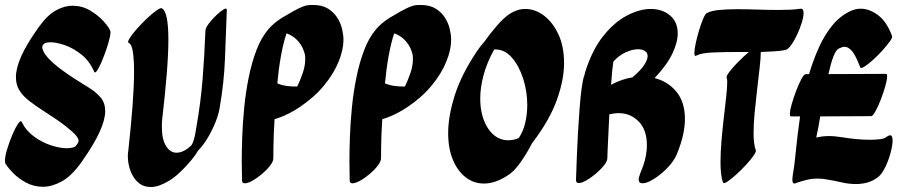

<svg xmlns="http://www.w3.org/2000/svg" viewBox="-25 -736 3644 772"><path d="M62 -246Q80 -210 112.5 -186.5Q145 -163 180.5 -151.5Q216 -140 243 -140Q275 -140 282 -152Q291 -163 291 -170Q291 -179 279.5 -192.5Q268 -206 238 -229.5Q208 -253 150 -290Q119 -310 94 -329Q69 -348 54 -371Q39 -394 39 -426Q39 -461 60 -509Q81 -557 130 -626Q165 -675 199.5 -694Q234 -713 266 -713Q305 -713 337 -694Q369 -675 390.5 -651.5Q412 -628 418 -613Q421 -607 416.5 -586Q412 -565 403 -538.5Q394 -512 384 -488.5Q374 -465 365.5 -452.5Q357 -440 354 -447Q335 -491 302 -517Q269 -543 235.5 -554.5Q202 -566 179 -566Q156 -566 150 -558Q149 -557 147 -554Q145 -551 145 -545Q145 -537 154.5 -521Q164 -505 191.5 -480.5Q219 -456 274 -420Q306 -400 334 -382.5Q362 -365 380 -343.5Q398 -322 398 -289Q398 -256 376.5 -207.5Q355 -159 304 -86Q264 -29 224 -7Q184 15 148 15Q111 15 79.5 -2Q48 -19 26.5 -41.5Q5 -64 -4 -80Q-5 -83 -5 -90Q-5 -107 3.5 -135.5Q12 -164 24 -192.5Q36 -221 47 -237.5Q58 -254 62 -246Z M742 -149Q743 -150 746 -154Q749 -158 754 -173Q759 -188 764 -221Q782 -323 789.5 -416.5Q797 -510 801 -613Q801 -623 814.5 -641Q828 -659 845 -675Q862 -691 874.5 -698.5Q887 -706 887 -695Q883 -593 879.5 -499Q876 -405 858 -301Q853 -270 835 -229.5Q817 -189 794 -157Q783 -142 772 -131Q760 -111 745 -93Q696 -34 654.5 -9Q613 16 582 16Q552 16 531.5 -1.5Q511 -19 500 -48Q489 -77 489 -109Q489 -114 489.5 -120Q490 -126 491 -131Q502 -232 508 -311.5Q514 -391 514 -447Q514 -499 509 -529Q504 -559 493 -563Q486 -566 496 -582Q506 -598 524.5 -619Q543 -640 564.5 -660.5Q586 -681 603 -693Q620 -705 625 -703Q639 -696 645.5 -664Q652 -632 652 -577Q652 -520 645.5 -439Q639 -358 627 -255Q626 -247 626 -239Q626 -231 626 -223Q626 -176 642.5 -149Q659 -122 685 -122Q712 -122 742 -149Z M1074 -99Q1074 -87 1061 -70Q1048 -53 1028.5 -36.5Q1009 -20 990 -9.5Q971 1 959 1Q948 1 948 -11L947 -91Q947 -132 949 -187.5Q951 -243 957 -304Q963 -365 975 -424.5Q987 -484 1006 -534Q1025 -584 1053 -617Q1068 -635 1088.5 -650.5Q1109 -666 1127 -675Q1151 -690 1174.5 -701.5Q1198 -713 1212 -715Q1218 -716 1223.5 -716Q1229 -716 1234 -716Q1270 -716 1293.5 -701.5Q1317 -687 1331 -665Q1345 -643 1350.5 -619Q1356 -595 1356 -576Q1356 -536 1336.5 -488Q1317 -440 1278 -392.5Q1239 -345 1181 -306Q1169 -298 1159 -292Q1114 -266 1079 -257Q1075 -193 1074.5 -148.5Q1074 -104 1074 -99ZM1202 -509Q1201 -522 1193 -540.5Q1185 -559 1168.5 -576Q1152 -593 1127 -602Q1114 -563 1104.5 -510Q1095 -457 1090 -401Q1105 -394 1125 -391Q1145 -388 1164 -388Q1167 -388 1170 -388Q1181 -410 1192.5 -443Q1204 -476 1202 -509Z M1507 -99Q1507 -87 1494 -70Q1481 -53 1461.5 -36.5Q1442 -20 1423 -9.5Q1404 1 1392 1Q1381 1 1381 -11L1380 -91Q1380 -132 1382 -187.5Q1384 -243 1390 -304Q1396 -365 1408 -424.5Q1420 -484 1439 -534Q1458 -584 1486 -617Q1501 -635 1521.5 -650.5Q1542 -666 1560 -675Q1584 -690 1607.5 -701.5Q1631 -713 1645 -715Q1651 -716 1656.5 -716Q1662 -716 1667 -716Q1703 -716 1726.5 -701.5Q1750 -687 1764 -665Q1778 -643 1783.5 -619Q1789 -595 1789 -576Q1789 -536 1769.5 -488Q1750 -440 1711 -392.5Q1672 -345 1614 -306Q1602 -298 1592 -292Q1547 -266 1512 -257Q1508 -193 1507.5 -148.5Q1507 -104 1507 -99ZM1635 -509Q1634 -522 1626 -540.5Q1618 -559 1601.5 -576Q1585 -593 1560 -602Q1547 -563 1537.5 -510Q1528 -457 1523 -401Q1538 -394 1558 -391Q1578 -388 1597 -388Q1600 -388 1603 -388Q1614 -410 1625.5 -443Q1637 -476 1635 -509Z M2027 -38Q1972 2 1921 2Q1880 2 1847.5 -23Q1815 -48 1796 -93.5Q1777 -139 1777 -201Q1777 -268 1803 -351Q1829 -434 1890 -526Q1905 -549 1923 -569Q1944 -599 1972.5 -632Q2001 -665 2024 -680Q2055 -700 2087 -700Q2127 -700 2162.5 -673Q2198 -646 2220.5 -597.5Q2243 -549 2243 -482Q2243 -416 2214.5 -335.5Q2186 -255 2118 -165Q2115 -161 2113 -158Q2097 -126 2073 -90.5Q2049 -55 2027 -38ZM1906 -340Q1906 -267 1937.5 -219.5Q1969 -172 2019 -172Q2040 -172 2061 -181Q2079 -208 2087 -242.5Q2095 -277 2095 -314Q2095 -369 2078.5 -420Q2062 -471 2033.5 -504Q2005 -537 1968 -537Q1965 -537 1962 -537Q1933 -485 1919.5 -434.5Q1906 -384 1906 -340Z M2696 -115Q2684 -87 2657.5 -60Q2631 -33 2603.5 -16Q2576 1 2559 1Q2543 1 2543 -14Q2543 -19 2545 -25.5Q2547 -32 2550 -41Q2564 -73 2570 -100.5Q2576 -128 2576 -152Q2576 -214 2543 -247.5Q2510 -281 2463 -281Q2444 -281 2425 -276Q2423 -232 2421 -193Q2419 -154 2418 -128.5Q2417 -103 2417 -100Q2417 -88 2403.5 -71Q2390 -54 2370.5 -37.5Q2351 -21 2332.5 -10.5Q2314 0 2302 0Q2291 0 2291 -12Q2291 -13 2292 -40Q2293 -67 2294.5 -110Q2296 -153 2299 -203Q2302 -253 2305.5 -300.5Q2309 -348 2314 -383.5Q2319 -419 2324 -432Q2324 -433 2325 -433Q2326 -438 2327 -443Q2355 -534 2400 -590.5Q2445 -647 2496 -673.5Q2547 -700 2591 -700Q2638 -700 2669 -674Q2700 -648 2700 -601Q2700 -566 2678.5 -520.5Q2657 -475 2607 -422Q2660 -409 2694.5 -367.5Q2729 -326 2729 -257Q2729 -227 2721 -191.5Q2713 -156 2696 -115ZM2540 -538Q2518 -538 2490.5 -525.5Q2463 -513 2441 -488Q2439 -475 2436.5 -450.5Q2434 -426 2432 -395Q2474 -418 2518 -425Q2551 -453 2565 -474.5Q2579 -496 2579 -510Q2579 -524 2568 -531Q2557 -538 2540 -538Z M3133 -535Q3113 -531 3087.5 -529.5Q3062 -528 3034 -527Q3034 -504 3029.5 -464.5Q3025 -425 3019.5 -378Q3014 -331 3009.5 -285Q3005 -239 3005 -201Q3005 -155 3014 -132Q3016 -126 3004.5 -109.5Q2993 -93 2974 -72.5Q2955 -52 2934.5 -33.5Q2914 -15 2899.5 -5.5Q2885 4 2882 -2Q2877 -16 2874.5 -37Q2872 -58 2872 -83Q2872 -123 2876 -170.5Q2880 -218 2885.5 -264Q2891 -310 2895 -347.5Q2899 -385 2899 -406Q2899 -417 2897 -423Q2894 -429 2908 -447.5Q2922 -466 2944 -488Q2966 -510 2986 -527Q2983 -527 2979 -527H2941Q2886 -527 2840 -525Q2794 -523 2774 -512Q2773 -512 2772.5 -511.5Q2772 -511 2772 -511Q2767 -511 2767 -523Q2767 -537 2772.5 -562.5Q2778 -588 2786 -614.5Q2794 -641 2802.5 -661Q2811 -681 2818 -684Q2836 -693 2868 -696Q2900 -699 2939 -699Q2978 -699 3021 -697.5Q3064 -696 3104 -696Q3130 -696 3152.5 -697Q3175 -698 3193 -701H3196Q3206 -701 3206 -684Q3206 -668 3198.5 -644Q3191 -620 3179.5 -595.5Q3168 -571 3155.5 -554Q3143 -537 3133 -535Z M3215 -438H3228Q3245 -495 3268 -546Q3291 -597 3323 -635.5Q3355 -674 3398 -693Q3417 -701 3436 -701Q3470 -701 3505 -675.5Q3540 -650 3562 -591Q3564 -585 3552.5 -569Q3541 -553 3522.5 -532.5Q3504 -512 3484.5 -494.5Q3465 -477 3450.5 -468Q3436 -459 3434 -465Q3415 -515 3400 -531.5Q3385 -548 3371 -548Q3365 -548 3359 -545.5Q3353 -543 3348 -541Q3336 -535 3326 -509Q3316 -483 3306 -438L3538 -439Q3542 -439 3542 -429Q3542 -415 3534.5 -389Q3527 -363 3516.5 -335.5Q3506 -308 3495 -288.5Q3484 -269 3478 -269L3273 -268Q3270 -248 3266 -227Q3262 -206 3257 -183Q3270 -186 3283 -187.5Q3296 -189 3308 -189Q3321 -189 3334.5 -187.5Q3348 -186 3362 -184Q3385 -180 3415 -177Q3445 -174 3473 -174Q3496 -174 3514.5 -176.5Q3533 -179 3540 -186Q3549 -192 3554 -192Q3564 -192 3564 -171Q3564 -152 3556 -122Q3548 -92 3535 -65Q3522 -38 3508 -26Q3487 -9 3464 -2.5Q3441 4 3417 4Q3387 4 3357.5 -3Q3328 -10 3302 -14Q3282 -18 3263 -18Q3240 -18 3219.5 -13Q3199 -8 3175 0Q3175 0 3173 1Q3171 2 3169 2Q3166 2 3163.5 -1Q3161 -4 3161 -14Q3161 -23 3164 -41Q3169 -67 3175 -129Q3181 -191 3192 -268H3155Q3151 -268 3151 -278Q3151 -292 3158.5 -318Q3166 -344 3176.5 -371.5Q3187 -399 3197.5 -418.5Q3208 -438 3215 -438Z"/></svg>

Font: Ga Maamli
Style: Regular
Weight: 400
Designer: Afotey Clement Nii Odai, Ama Asantewa Diaka, David Abbey-Thompson
Foundry: Sorkin Type Co.
Version: Version 1.000; ttfautohint (v1.8.4.7-5d5b)